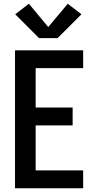

<svg xmlns="http://www.w3.org/2000/svg" viewBox="-20 -1003 515 1023"><path d="M60 0V-735H423V-640H170V-430H367V-335H170V-95H423V0ZM188 -800 61 -927 134 -983 237 -859 341 -983 414 -927 287 -800Z"/></svg>

Font: Iosevka QP
Style: Bold
Weight: 700
Designer: Belleve Invis
Foundry: Belleve Invis
Version: Version 20.0.0; ttfautohint (v1.8.4)